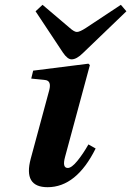

<svg xmlns="http://www.w3.org/2000/svg" viewBox="-20 -767 546 799"><path d="M128 -720 157 -747 270 -651Q289 -634 300 -634Q312 -634 338 -651L483 -747L506 -720L326 -547Q299 -520 278 -520Q261 -520 242 -548ZM108 -107 185 -392Q195 -431 168 -434L110 -440L118 -473L348 -502L354 -496L251 -115Q238 -68 262 -68Q278 -68 302 -97.5Q326 -127 348 -166L378 -149Q298 12 178 12Q76 12 108 -107Z"/></svg>

Font: Lingua Franca
Style: Bold Italic
Weight: 700
Italic angle: -13°
Version: Version 1.19